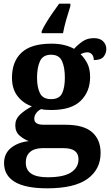

<svg xmlns="http://www.w3.org/2000/svg" viewBox="-20 -786 600 1042"><path d="M236 236Q118 236 60 201Q2 166 2 99Q2 47 40 16.5Q78 -14 136 -20Q110 -30 86.5 -50Q63 -70 63 -106Q63 -139 87 -162.5Q111 -186 153 -209Q106 -225 75.5 -264Q45 -303 45 -364Q45 -452 97 -500.5Q149 -549 259 -549Q298 -549 328.5 -541.5Q359 -534 382 -521Q402 -543 427.5 -561Q453 -579 490 -579Q523 -579 540 -561.5Q557 -544 557 -520Q557 -496 542 -478Q527 -460 489 -460Q489 -480 479 -491Q469 -502 455 -502Q443 -502 434 -499Q425 -496 417 -492Q439 -471 454 -441.5Q469 -412 469 -368Q469 -289 418 -239Q367 -189 259 -189Q248 -189 230 -190Q212 -191 204 -194Q189 -188 177.5 -173.5Q166 -159 166 -141Q166 -109 217 -109H334Q434 -109 480 -68.5Q526 -28 526 44Q526 133 455 184.5Q384 236 236 236ZM257 -248Q302 -248 317 -279.5Q332 -311 332 -365Q332 -420 316.5 -454.5Q301 -489 257 -489Q213 -489 197 -454Q181 -419 181 -364Q181 -312 197 -280Q213 -248 257 -248ZM238 176Q326 176 366 149.5Q406 123 406 78Q406 18 325 18H209Q189 18 168.5 24.5Q148 31 134 48.5Q120 66 120 97Q120 176 238 176ZM206 -616Q215 -637 231.5 -664Q248 -691 266.5 -717.5Q285 -744 301 -766H362V-753Q352 -723 340 -681Q328 -639 322 -606H206Z"/></svg>

Font: Noto Serif Ethiopic
Style: Bold
Weight: 700
Designer: Monotype Design Team
Foundry: Monotype Imaging Inc.
Version: Version 2.102; ttfautohint (v1.8.4.7-5d5b)